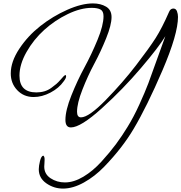

<svg xmlns="http://www.w3.org/2000/svg" viewBox="-20 -704 1062 1124"><path d="M1022 -605Q1022 -504 931 -292Q840 -80 762 51Q730 105 687.5 160Q645 215 590 272Q535 329 471 364.5Q407 400 349 400Q295 400 251 369Q207 338 207 287Q207 268 214 239Q221 210 233 207Q235 208 236.5 210Q238 212 239 214.5Q240 217 240.5 220.5Q241 224 241 227Q241 230 241 234Q241 242 240 255Q239 268 239 271Q239 315 276 339.5Q313 364 360 364Q412 364 468 330.5Q524 297 574 242Q624 187 659.5 139Q695 91 726 40Q762 -18 795.5 -91.5Q829 -165 848.5 -216.5Q868 -268 900.5 -360.5Q933 -453 948 -492Q911 -430 805.5 -306Q700 -182 576 -70Q452 42 395 42Q363 42 363 -2Q363 -58 398 -145.5Q433 -233 474.5 -309.5Q516 -386 551 -471Q586 -556 586 -609Q586 -639 568 -648.5Q550 -658 517 -658Q452 -658 376.5 -621.5Q301 -585 239 -529Q177 -473 135.5 -400Q94 -327 94 -261Q94 -163 193 -163Q218 -163 240 -169.5Q262 -176 281 -190Q300 -204 310 -212.5Q320 -221 335.5 -238.5Q351 -256 352 -257Q367 -272 367 -257Q367 -246 353 -228Q325 -188 275.5 -162Q226 -136 177 -136Q119 -136 81 -176Q43 -216 43 -274Q43 -343 93 -418.5Q143 -494 216 -551.5Q289 -609 373.5 -646.5Q458 -684 524 -684Q569 -684 601 -665Q633 -646 633 -604Q633 -558 601.5 -480Q570 -402 532 -331Q494 -260 462.5 -179.5Q431 -99 431 -50Q431 -17 454 -17Q500 -17 599.5 -119Q699 -221 776.5 -322Q854 -423 891 -481Q928 -539 970 -635Q978 -654 995 -654Q1010 -654 1016 -638Q1022 -622 1022 -605Z"/></svg>

Font: Bilbo Swash Caps
Style: Regular
Weight: 400
Designer: Robert E. Leuschke
Foundry: Robert E. Leuschke
Version: Version 1.003